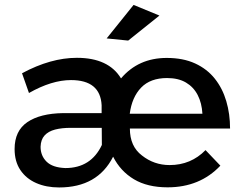

<svg xmlns="http://www.w3.org/2000/svg" viewBox="-20 -778 1014 802"><path d="M227 5Q173 5 131 -13.5Q89 -32 65 -67.8Q41 -103.5 41 -155.5Q41 -231.5 94.2 -267.8Q147.5 -304 243 -305.5H404.5V-338.5Q399 -443.5 276.5 -443.5Q196 -443.5 101 -389.5L72 -472Q192 -536.5 301 -536.5Q433.5 -536.5 485.5 -450.5Q558 -536 676.5 -536Q745 -536 795 -513Q845 -490 877.2 -449.5Q909.5 -409 925.2 -355.5Q941 -302 941 -241H522.5Q522.5 -166.5 573 -128.5Q623.5 -88.5 688.5 -88.5Q777.5 -88.5 838.5 -151L900.5 -86Q815 4.5 680 4.5Q596 4.5 539.5 -29.2Q483 -63 452.5 -123.5Q387.5 5 227 5ZM253 -76Q360 -76 405.5 -172.5L405 -244H275Q238 -244 210 -236.8Q182 -229.5 166.2 -212.2Q150.5 -195 149.5 -165Q149.5 -127.5 174.5 -102.8Q199.5 -78 253 -76ZM515.5 -608.5 425.5 -617.5 538 -757.5 646 -713ZM825.5 -303Q823 -347.5 805.8 -381Q788.5 -414.5 756.8 -433.2Q725 -452 678 -452Q608 -452 569.5 -412Q531 -372 522 -303Z"/></svg>

Font: Argentum Novus Medium
Style: Regular
Weight: 500
Designer: Julieta Ulanovsky (font) & Cristiano Sobral (main changes)
Foundry: Julieta Ulanovsky (font) & Cristiano Sobral (main changes)
Version: Version 3.00;November 27, 2020;FontCreator 13.0.0.2655 64-bi